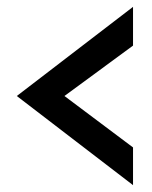

<svg xmlns="http://www.w3.org/2000/svg" viewBox="-20 -557 443 560"><path d="M29 -277 368 -17V-127L168 -277L368 -424V-537Z"/></svg>

Font: Charger EcoBold
Style: Bold
Weight: 1000
Designer: Jasper
Foundry: Cannot Into Space Fonts
Version: Version 1.1